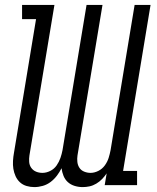

<svg xmlns="http://www.w3.org/2000/svg" viewBox="-20 -755 640 783"><path d="M120 8Q104 8 88.5 3.5Q73 -1 61.5 -11.5Q50 -22 43.5 -36.5Q37 -51 34.5 -66.5Q32 -82 33 -99Q34 -116 37 -132L127 -677H70V-735H202L100 -121Q98 -108 99 -94.5Q100 -81 107.5 -70.5Q115 -60 127 -55Q139 -50 153 -50Q169 -50 185 -58Q201 -66 211 -80.5Q221 -95 226.5 -111Q232 -127 235 -143L333 -735H398L296 -121Q294 -108 295.5 -94.5Q297 -81 304 -70.5Q311 -60 323.5 -55Q336 -50 349 -50Q365 -50 381 -58Q397 -66 407.5 -80.5Q418 -95 423 -111Q428 -127 431 -143L529 -735H594L482 -58H539V0H407L415 -48Q407 -36 396.5 -25Q386 -14 372.5 -6Q359 2 345 5Q331 8 317 8Q300 8 284 3Q268 -2 256.5 -12.5Q245 -23 239 -38Q233 -53 231 -69Q223 -53 212 -38.5Q201 -24 186.5 -13Q172 -2 154.5 3Q137 8 120 8Z"/></svg>

Font: Iosevka Curly Slab LtEx
Style: Italic
Weight: 300
Width: 7
Italic angle: -9°
Monospace: yes
Designer: Belleve Invis
Foundry: Belleve Invis
Version: Version 11.1.0; ttfautohint (v1.8.3)